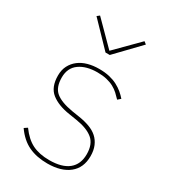

<svg xmlns="http://www.w3.org/2000/svg" viewBox="-186 -839 834 943"><g transform="rotate(30 231.0 -367.5)"><path d="M236 12Q175 12 129.5 -9.5Q84 -31 49 -81L67 -93Q101 -46 140.5 -26.5Q180 -7 236 -7Q308 -7 345 -37Q382 -67 382 -124Q382 -181 349.5 -208Q317 -235 254 -245L210 -252Q143 -262 104.5 -292.5Q66 -323 66 -389Q66 -421 78.5 -445Q91 -469 112.5 -485.5Q134 -502 163 -510Q192 -518 226 -518Q259 -518 284.5 -512Q310 -506 330 -495.5Q350 -485 365.5 -472Q381 -459 393 -445L377 -431Q365 -444 351.5 -456.5Q338 -469 320.5 -478.5Q303 -488 280 -493.5Q257 -499 227 -499Q164 -499 125.5 -471.5Q87 -444 87 -390Q87 -333 118 -308Q149 -283 214 -272L258 -265Q291 -260 318 -250Q345 -240 363.5 -223.5Q382 -207 392.5 -182.5Q403 -158 403 -125Q403 -59 358.5 -23.5Q314 12 236 12ZM212 -603 84 -736 98 -747 224 -620 350 -747 364 -736 236 -603Z"/></g></svg>

Font: IBM Plex Sans Thai Thin
Style: Regular
Weight: 100
Designer: Mike Abbink, Paul van der Laan, Pieter van Rosmalen, Ben Mitchell, Mark Frömberg
Foundry: Bold Monday
Version: Version 1.1